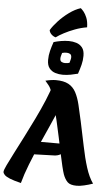

<svg xmlns="http://www.w3.org/2000/svg" viewBox="-101 -1441 881 1524"><g transform="rotate(5 339.0 -679.0)"><path d="M419 -712Q407 -659 379.5 -589.5Q352 -520 316.5 -441.5Q281 -363 244.5 -280.5Q208 -198 176.5 -118Q145 -38 126 33Q68 19 36.5 6Q5 -7 -7 -20Q-19 -33 -19 -44Q-19 -57 0.5 -98Q20 -139 51.5 -200Q83 -261 120.5 -334.5Q158 -408 196 -486Q234 -564 265.5 -639Q297 -714 315 -777ZM460 -65Q453 -85 442.5 -128Q432 -171 420 -229Q408 -287 394 -353Q380 -419 365 -484.5Q350 -550 334.5 -608Q319 -666 304 -708Q291 -743 275 -762Q259 -781 249 -793Q272 -799 294 -802Q316 -805 332 -805Q395 -805 432.5 -784.5Q470 -764 491.5 -724Q513 -684 527 -626Q541 -568 557 -494Q579 -393 597.5 -301Q616 -209 639.5 -134.5Q663 -60 697 -12Q663 0 628 8Q593 16 569 16Q517 16 495.5 -5.5Q474 -27 460 -65ZM198 -306H467Q464 -278 452.5 -256.5Q441 -235 420.5 -222Q400 -209 369 -208L146 -201ZM427 -951Q430 -963 433.5 -974Q437 -985 437 -996Q437 -1016 424.5 -1022.5Q412 -1029 398 -1029Q379 -1029 362 -1024Q359 -1012 355.5 -1001Q352 -990 352 -979Q352 -959 364.5 -952.5Q377 -946 391 -946Q410 -946 427 -951ZM502 -871Q476 -864 444.5 -858Q413 -852 381 -852Q351 -852 322 -861Q293 -870 274.5 -893.5Q256 -917 256 -959Q256 -996 265 -1031.5Q274 -1067 287 -1104Q313 -1112 345 -1117.5Q377 -1123 408 -1123Q439 -1123 467.5 -1114Q496 -1105 514.5 -1082Q533 -1059 533 -1016Q533 -979 524 -944Q515 -909 502 -871ZM248 -1196Q268 -1230 305 -1270Q342 -1310 388 -1343.5Q434 -1377 479 -1391Q489 -1383 503 -1366Q517 -1349 529 -1319.5Q541 -1290 542 -1244Q493 -1236 446.5 -1218.5Q400 -1201 362 -1181Q324 -1161 300 -1143Q281 -1148 266 -1162.5Q251 -1177 248 -1196Z"/></g></svg>

Font: Merienda Black
Style: Regular
Weight: 900
Designer: Eduardo Rodriguez Tunni
Foundry: Eduardo Rodriguez Tunni
Version: Version 2.001